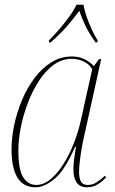

<svg xmlns="http://www.w3.org/2000/svg" viewBox="-20 -786 490 816"><path d="M131 10Q29 10 29 -152Q29 -201 40.5 -255Q52 -309 73.5 -360.5Q95 -412 126.5 -454Q158 -496 198 -521Q238 -546 286 -546Q317 -546 340 -534Q363 -522 379 -505L401 -535H410L336 -200Q331 -179 326.5 -152Q322 -125 319 -98.5Q316 -72 316 -56Q316 -29 324 -14.5Q332 0 353 0Q373 0 389.5 -10.5Q406 -21 426 -39L431 -32Q413 -13 393.5 -1.5Q374 10 350 10Q319 10 305 -11.5Q291 -33 292 -69Q292 -87 295.5 -113.5Q299 -140 303 -162H299Q257 -65 213.5 -27.5Q170 10 131 10ZM134 0Q165 0 194.5 -24Q224 -48 249.5 -88.5Q275 -129 294.5 -179Q314 -229 325 -281L372 -492Q359 -514 335 -525Q311 -536 285 -536Q243 -536 207.5 -510Q172 -484 144.5 -441Q117 -398 97.5 -346Q78 -294 68 -242.5Q58 -191 58 -148Q58 -64 79 -32Q100 0 134 0ZM188 -614Q207 -633 230.5 -660Q254 -687 274.5 -715.5Q295 -744 305 -766H335Q338 -744 348 -715.5Q358 -687 370.5 -660Q383 -633 395 -614L394 -606H386Q359 -644 344.5 -673.5Q330 -703 317 -740Q289 -702 263.5 -673Q238 -644 196 -606H188Z"/></svg>

Font: Noto Serif Display SemiCondensed Thin
Style: Italic
Weight: 100
Width: 4
Italic angle: -12°
Designer: Monotype Design Team
Foundry: Monotype Imaging Inc.
Version: Version 2.009